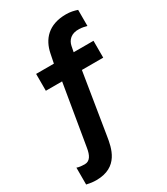

<svg xmlns="http://www.w3.org/2000/svg" viewBox="-218 -810 944 1088"><g transform="rotate(-30 253.5 -266.0)"><path d="M460.4 -507.8H330.6L337.9 -544.9C344.7 -578.1 369.6 -608.9 424.3 -606C441.4 -605.5 465.3 -600.1 472.7 -597.7V-703.1C451.7 -710 429.2 -715.8 399.9 -715.8C284.2 -715.8 230 -650.4 213.4 -567.9L201.2 -507.8H85V-397.5H191.4L125 -1.5C117.7 44.4 102.1 73.7 67.4 73.7C53.7 73.7 29.8 71.8 17.1 66.4V176.8C40.5 182.1 59.6 184.6 80.1 184.6C225.6 184.6 245.6 68.8 256.8 -1.5L320.8 -397.5H460.4Z"/></g></svg>

Font: Faust Sans Bold
Style: Regular
Weight: 700
Designer: Andreas Faust
Version: Version 1.003;Glyphs 3.1.2 (3151)